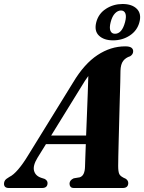

<svg xmlns="http://www.w3.org/2000/svg" viewBox="-65 -941 721 961"><path d="M122.5 -151Q98.5 -111.5 105.5 -86Q112.5 -60.5 141.5 -51L158.5 -45.5Q173 -37.5 173 -25Q173 0 145.5 0H-20.5Q-45 0 -45 -21.5Q-45 -31 -39.8 -38.5Q-34.5 -46 -18 -55.5Q2 -65 26 -93Q50 -121 74.5 -161.5L301 -528.5Q356.5 -621.5 422.8 -665.2Q489 -709 561.5 -709Q584 -709 593 -702Q602 -695 601.5 -684Q601.5 -669 586.5 -659.5Q564 -652.5 551.5 -636Q539 -619.5 538 -587Q538 -568 537 -529.8Q536 -491.5 534.5 -442.8Q533 -394 531.8 -342.2Q530.5 -290.5 529.2 -243Q528 -195.5 527.2 -160.2Q526.5 -125 526.5 -110Q526.5 -82.5 532 -70Q537.5 -57.5 564 -46.5Q577 -38 577 -24.5Q576.5 0 549 0H305.5Q293 0 288 -6.2Q283 -12.5 283 -21.5Q283 -39 304 -48.5L334 -53.5Q347.5 -58 353.8 -71.8Q360 -85.5 360.5 -106Q361 -122.5 362 -152.2Q363 -182 364.5 -219.5H165ZM338.5 -501.5 191 -262.5H366Q368 -313.5 370.2 -368.2Q372.5 -423 374.2 -473.2Q376 -523.5 377 -560.5Q369.5 -550.5 360 -536.2Q350.5 -522 338.5 -501.5ZM501 -739Q455 -739 430.2 -762.8Q405.5 -786.5 417 -830.5Q428.5 -873.5 465.8 -897.2Q503 -921 548.5 -921Q595.5 -921 619.8 -896.8Q644 -872.5 633 -830.5Q622 -788 585 -763.5Q548 -739 501 -739ZM540.5 -888.5Q524.5 -888.5 510.5 -874Q496.5 -859.5 489 -830.5Q481.5 -801.5 487.8 -786.8Q494 -772 510.5 -772Q545.5 -772 561 -830.5Q568.5 -859 562.5 -873.8Q556.5 -888.5 540.5 -888.5Z"/></svg>

Font: Fraunces 144pt Soft
Style: Bold Italic
Weight: 700
Italic angle: -16°
Version: Version 1.000;[b76b70a41]